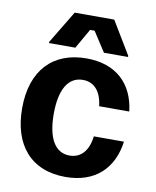

<svg xmlns="http://www.w3.org/2000/svg" viewBox="-81 -763 679 837"><g transform="rotate(10 258.5 -344.0)"><path d="M210.8 -550 260.8 -637.5H280.8L337.5 -550H444.2V-555L356.7 -700H181.7L94.2 -555V-550ZM265.8 12.5C398.3 12.5 475 -64.2 490.8 -183.3H357.5C350 -119.2 317.5 -82.5 267.5 -82.5C203.3 -82.5 168.3 -141.7 168.3 -250C168.3 -357.5 203.3 -417.5 268.3 -417.5C317.5 -417.5 350 -382.5 357.5 -316.7H490.8C476.7 -437.5 399.2 -512.5 267.5 -512.5C120.8 -512.5 28.3 -420 28.3 -250C28.3 -89.2 111.7 12.5 265.8 12.5Z"/></g></svg>

Font: Familjen Grotesk
Style: Bold
Weight: 700
Designer: Anders Wikstroem, Jonas Baeckman, Matilda Gysing, Kristian Moeller
Foundry: Familjen STHLM AB
Version: Version 2.000